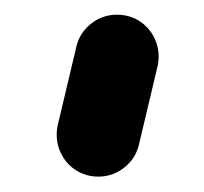

<svg xmlns="http://www.w3.org/2000/svg" viewBox="-20 -644 272 256"><path d="M191.5 -568.5Q191.5 -562.6 190.4 -557L165.6 -452.6Q161.5 -433.3 146.1 -420.9Q130.7 -408.5 111.1 -408.5Q95.6 -408.5 82.8 -416.1Q70 -423.7 62.8 -436.7Q55.6 -449.6 55.6 -464.4Q55.6 -470.4 56.7 -475.9L81.5 -580.4Q85.6 -599.6 100.9 -612Q116.3 -624.4 135.9 -624.4Q151.5 -624.4 164.3 -616.9Q177 -609.3 184.3 -596.3Q191.5 -583.3 191.5 -568.5Z"/></svg>

Font: 26F Galaxy Hebrew Black
Style: Regular
Weight: 900
Designer: C₂₉H₂₅N₃O₅
Version: Version 1.000